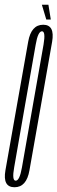

<svg xmlns="http://www.w3.org/2000/svg" viewBox="-47 -783 241 807"><path d="M14 4Q64.5 4 76.8 -67Q89 -138 124.5 -337Q159.5 -535 172 -607Q184.5 -679 134.5 -679Q84 -679 71.5 -607.8Q59 -536.5 23.5 -337Q-12 -138 -24.2 -67Q-36.5 4 14 4ZM19 -23.5Q2.5 -23.5 12.5 -79.2Q22.5 -135 57.5 -337Q93.5 -539 103 -595.2Q112.5 -651.5 129.5 -651.5Q145.5 -651.5 136 -595.5Q126.5 -539.5 90.5 -337Q55 -135 45.2 -79.2Q35.5 -23.5 19 -23.5ZM147.5 -701H166.5L156.5 -763H129Z"/></svg>

Font: Anybody UltraCondensed ExtraLight
Style: Italic
Weight: 250
Width: 1
Italic angle: -10°
Version: Version 1.113;gftools[0.9.25]